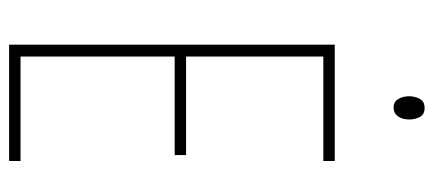

<svg xmlns="http://www.w3.org/2000/svg" viewBox="-285 -666 951 421"><g transform="rotate(90 190.5 -455.5)"><path d="M333 0H78V-714H333V-689H104V-388H320V-363H104V-25H333ZM217 -911Q231 -911 236.5 -900.5Q242 -890 242 -878Q242 -862 235 -852.5Q228 -843 216 -843Q203 -843 197 -853.5Q191 -864 191 -877Q191 -889 196.5 -900Q202 -911 217 -911Z"/></g></svg>

Font: Noto Sans Khmer ExtraCondensed Thin
Style: Regular
Weight: 250
Width: 2
Designer: Danh Hong and the Monotype Design Team
Foundry: Monotype Imaging Inc.
Version: Version 2.004